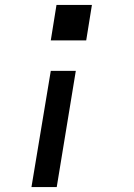

<svg xmlns="http://www.w3.org/2000/svg" viewBox="-20 -540 540 775"><path d="M185 -377 208 -520H351L328 -377ZM107 215 185 -254H286L209 215Z"/></svg>

Font: Iosevka SS04 Semibold
Style: Italic
Weight: 600
Italic angle: -9°
Monospace: yes
Designer: Belleve Invis
Foundry: Belleve Invis
Version: Version 19.0.0; ttfautohint (v1.8.4)